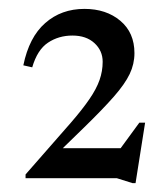

<svg xmlns="http://www.w3.org/2000/svg" viewBox="-20 -697 378 432"><path d="M232 -337 293.5 -421H306.5L285 -285H278L243 -296H37.5V-304.5L139.5 -421Q165.5 -451 181.2 -474Q197 -497 204 -517Q211 -537 211 -558Q211 -583 192.5 -600Q174 -617 143 -617Q112 -617 88 -601Q64 -585 52.5 -545.5L32.5 -550Q45.5 -613.5 81.8 -645.2Q118 -677 170 -677Q219 -677 250.8 -650.2Q282.5 -623.5 282.5 -577.5Q282.5 -553 271.8 -530.5Q261 -508 236.5 -480Q212 -452 170 -411L95.5 -338.5L93.5 -363.5H274.5Z"/></svg>

Font: Newsreader Text
Style: Regular
Weight: 400
Designer: Hugues Gentile
Foundry: Production Type
Version: Version 1.001